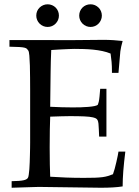

<svg xmlns="http://www.w3.org/2000/svg" viewBox="-20 -882 651 902"><path d="M34.7 0V-30.8Q54.7 -31.2 68.4 -32.2Q82 -33.2 90.8 -35.2Q99.6 -37.1 104.7 -40.3Q109.9 -43.5 111.8 -47.9Q113.8 -51.8 115.2 -62.3Q116.7 -72.8 117.9 -87.4Q119.1 -102.1 119.6 -119.1Q120.1 -136.2 120.6 -153.1Q121.1 -169.9 121.3 -184.8Q121.6 -199.7 121.6 -210.4V-460Q121.6 -485.8 121.3 -516.4Q121.1 -546.9 120.4 -574Q119.6 -601.1 117.9 -620.6Q116.2 -640.1 112.8 -644.5Q109.9 -648.9 106.7 -652.3Q103.5 -655.8 95 -658Q86.4 -660.2 70.1 -661.1Q53.7 -662.1 24.4 -662.6V-693.8H163.6L311 -693.4Q417.5 -694.8 464.8 -694.8Q489.7 -694.8 512 -693.4Q534.2 -691.9 556.2 -689.5Q548.3 -662.1 545.4 -641.1Q544.4 -636.7 536.6 -539.6H505.9V-547.9Q505.9 -570.3 504.2 -591.1Q502.4 -611.8 499.5 -630.4Q481.9 -637.7 461.2 -642.1Q440.4 -646.5 418.5 -648.7Q396.5 -650.9 374.3 -651.6Q352.1 -652.3 331.1 -652.3Q329.1 -652.3 321 -652.1Q313 -651.9 302.2 -651.4Q291.5 -650.9 278.8 -650.4Q266.1 -649.9 254.6 -649.2Q243.2 -648.4 234.1 -647.9Q225.1 -647.5 220.7 -647Q218.3 -592.8 217.8 -545.4L215.8 -380.4Q272.9 -377.4 320.8 -377.4Q339.4 -377.4 358.9 -377.9Q378.4 -378.4 395.3 -379.9Q412.1 -381.3 424.3 -383.8Q436.5 -386.2 439.9 -390.6Q441.4 -393.1 443.8 -403.3Q446.3 -413.6 447.8 -430.7L450.7 -464.8H480V-354V-240.2H445.8L444.3 -273.4Q443.8 -290.5 442.6 -301Q441.4 -311.5 438.5 -317.4Q435.5 -323.2 430.2 -325.9Q424.8 -328.6 416.5 -330.6Q402.3 -334 375.5 -335.2Q348.6 -336.4 308.6 -336.4Q292 -336.4 269.3 -335.7Q246.6 -335 215.8 -334Q214.8 -309.1 214.1 -273.4Q213.4 -237.8 213.4 -189Q213.4 -143.1 214.1 -109.1Q214.8 -75.2 215.8 -51.8Q251 -49.3 290 -47.9Q329.1 -46.4 373.5 -46.4Q405.3 -46.4 426 -47.1Q446.8 -47.9 461.4 -49.8Q476.1 -51.8 487.3 -55.2Q498.5 -58.6 510.7 -63.5Q514.6 -73.7 518.8 -89.1Q522.9 -104.5 526.6 -120.4Q530.3 -136.2 533 -149.7Q535.6 -163.1 536.6 -169.9H568.8Q562.5 -119.6 559.3 -79.3Q556.2 -39.1 556.2 -6.3Q535.2 -2.9 510 -1.5Q484.9 0 454.1 0L162.6 -3.9Q159.2 -3.9 127.7 -2.9Q96.2 -2 34.7 0ZM203.6 -861.8Q214.8 -861.8 224.6 -857.7Q234.4 -853.5 241.5 -846.4Q248.5 -839.4 252.7 -829.6Q256.8 -819.8 256.8 -808.6Q256.8 -797.9 252.7 -788.1Q248.5 -778.3 241.2 -771Q233.9 -763.7 224.4 -759.5Q214.8 -755.4 203.6 -755.4Q192.9 -755.4 183.1 -759.5Q173.3 -763.7 166 -771Q158.7 -778.3 154.5 -788.1Q150.4 -797.9 150.4 -808.6Q150.4 -819.8 154.5 -829.6Q158.7 -839.4 166 -846.4Q173.3 -853.5 183.1 -857.7Q192.9 -861.8 203.6 -861.8ZM405.3 -861.8Q416.5 -861.8 426 -857.7Q435.5 -853.5 442.9 -846.4Q450.2 -839.4 454.3 -829.6Q458.5 -819.8 458.5 -808.6Q458.5 -797.9 454.3 -788.1Q450.2 -778.3 442.9 -771Q435.5 -763.7 426 -759.5Q416.5 -755.4 405.3 -755.4Q394.5 -755.4 384.8 -759.5Q375 -763.7 367.7 -771Q360.4 -778.3 356.2 -788.1Q352.1 -797.9 352.1 -808.6Q352.1 -819.8 356.2 -829.6Q360.4 -839.4 367.4 -846.4Q374.5 -853.5 384.3 -857.7Q394 -861.8 405.3 -861.8Z"/></svg>

Font: XB Kayhan
Style: Regular
Weight: 400
Designer: Behnam
Foundry: Irmug
Version: Version 7.300 2009